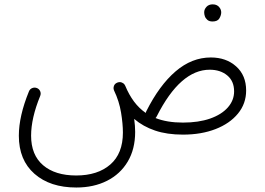

<svg xmlns="http://www.w3.org/2000/svg" viewBox="-20 -587 1192 865"><path d="M64.9 24.4Q64.9 -64 110.4 -175.3Q114.7 -186 125.2 -190.2Q135.7 -194.3 146 -190.4Q156.2 -186.5 160.9 -176.3Q165.5 -166 161.1 -154.8Q120.1 -54.7 120.1 24.4Q120.1 111.3 174.3 157.5Q228.5 203.6 323.2 203.6Q419.9 203.6 476.8 154.3Q533.7 105 533.7 10.3Q533.7 -28.8 525.4 -79.8Q517.1 -130.9 493.7 -179.7Q490.7 -186.5 491.7 -193.4Q493.7 -209 508.3 -214.8Q510.7 -215.8 513.2 -216.3Q524.9 -219.2 534.7 -211.9Q534.7 -211.9 535.2 -211.9Q535.6 -211.4 536.1 -211.4Q541.5 -207 544.4 -200.2Q561 -160.2 583.7 -129.6Q606.4 -99.1 636.7 -78.1Q637.2 -82 639.2 -85.9Q697.8 -202.6 771 -265.4Q844.2 -328.1 929.7 -328.1Q999 -328.1 1043.9 -287.8Q1088.9 -247.6 1088.9 -179.2Q1088.9 -120.1 1052 -75.2Q1015.1 -30.3 950.9 -5.4Q886.7 19.5 804.2 19.5Q732.4 19.5 678.5 1.2Q624.5 -17.1 584.5 -51.3Q588.9 -20 588.9 7.3Q588.9 85 555.4 141.1Q522 197.3 462.2 227.5Q402.3 257.8 323.7 257.8Q205.6 257.8 135.3 196Q64.9 134.3 64.9 24.4ZM686.5 -63.5Q684.1 -58.6 680.7 -55.2Q732.4 -34.7 804.2 -34.7Q874.5 -34.7 926.3 -52.7Q978 -70.8 1006.3 -102.8Q1034.7 -134.8 1034.7 -175.3Q1034.7 -221.7 1003.7 -247.3Q972.7 -272.9 924.8 -272.9Q792.5 -272.9 686.5 -63.5ZM899.9 -531.7Q899.9 -544.9 910.2 -556.2Q920.4 -567.4 938.5 -567.4Q960 -567.4 970.7 -550.8Q976.6 -541.5 976.6 -530.8Q976.6 -518.6 968.5 -504.4Q960.4 -490.2 937.5 -490.2Q922.4 -490.2 914.1 -497.6Q905.8 -504.9 902.8 -514.2Q899.9 -522.5 899.9 -531.7Z"/></svg>

Font: Mikhak-DS1-FD Light
Style: Regular
Weight: 300
Designer: Amin Abedi
Version: Version 3.2